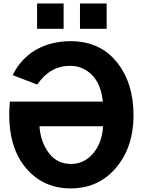

<svg xmlns="http://www.w3.org/2000/svg" viewBox="-20 -1051 812 1089"><path d="M190.4 -887.7V-1031.2H340.8V-887.7ZM433.6 -887.7V-1031.2H585V-887.7ZM32.2 -402.3Q32.2 -429.7 36.1 -474.6H563.5Q552.7 -575.2 501 -626.5Q449.2 -677.7 377.9 -677.7Q263.7 -677.7 191.4 -571.3L51.8 -625Q98.6 -719.7 184.1 -768.6Q269.5 -817.4 380.9 -817.4Q545.9 -817.4 641.6 -699.7Q737.3 -582 737.3 -397.5Q737.3 -216.8 638.2 -99.6Q539.1 17.6 380.9 17.6Q226.6 17.6 129.4 -95.2Q32.2 -208 32.2 -402.3ZM204.1 -335Q204.1 -325.2 205.1 -320.3Q214.8 -236.3 260.7 -178.7Q306.6 -121.1 382.8 -121.1Q458 -121.1 508.8 -181.6Q559.6 -242.2 564.5 -335Z"/></svg>

Font: Gothic A1 Black
Style: Regular
Weight: 900
Version: Version 2.50